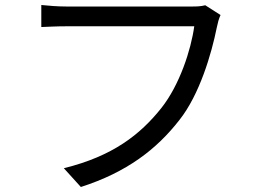

<svg xmlns="http://www.w3.org/2000/svg" viewBox="-20 -725 1040 767"><path d="M800 -704C781 -699 762 -699 747 -699H245C212 -699 173 -702 145 -705V-617C172 -618 205 -620 245 -620H756C743 -525 697 -385 625 -294C540 -187 430 -101 235 -53L303 22C487 -37 606 -129 697 -246C777 -347 825 -510 846 -615C850 -634 854 -650 861 -665Z"/></svg>

Font: Spoqa Han Sans Neo Regular
Style: Regular
Weight: 400
Designer: [Spoqa Han Sans Neo] Dong-huui Kim  Younghwa Kang  Yujin Lee  [Noto Sans] Ryoko NISHIZUKA  (kana & ideographs); Paul D. 
Foundry: Spoqa (http://www.spoqa-han-sans.com)
Version: Version 1.000